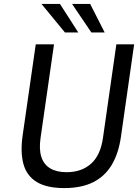

<svg xmlns="http://www.w3.org/2000/svg" viewBox="-20 -949 715 979"><path d="M307.6 10Q218.2 10 167.4 -21Q116.5 -51.9 99.7 -112.1Q83 -172.2 95.6 -259.6L162.3 -723H255.4L186.8 -245.7Q178.3 -187.2 191 -148.4Q203.8 -109.6 236.4 -90.3Q269 -71 319.5 -71Q395.5 -71 443.9 -114Q492.4 -156.9 505 -245.7L573.3 -723H664L596.4 -249.8Q584.3 -166.6 549.9 -108.6Q515.5 -50.6 455.7 -20.3Q395.9 10 307.6 10ZM311.1 -783.5 191.5 -929H285.7L379.1 -783.5ZM445.8 -783.5 347.4 -929H439.7L513.7 -783.5Z"/></svg>

Font: Public Sans Thin
Style: Italic
Weight: 100
Italic angle: -8°
Designer: The Public Sans project authors (U.S. Web Design System). Libre Franklin designed by Pablo Impallari and Rodrigo Fuenzal
Version: Version 2.000